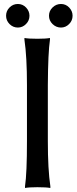

<svg xmlns="http://www.w3.org/2000/svg" viewBox="-20 -939 387 970"><path d="M10.7 -859.4Q10.7 -883.8 28.3 -901.4Q45.9 -918.9 70.3 -918.9Q94.7 -918.9 111.8 -900.9Q128.9 -882.8 128.9 -859.4Q128.9 -835 111.3 -817.4Q93.8 -799.8 70.3 -799.8Q45.9 -799.8 28.3 -817.4Q10.7 -835 10.7 -859.4ZM103.5 -738.3V-747.1Q123 -743.2 168.9 -743.2Q211.9 -743.2 232.4 -747.1V-738.3Q222.7 -672.9 221.7 -508.8V-226.6Q221.7 -83 234.4 2V10.7Q214.8 6.8 168.9 6.8Q126 6.8 106.4 10.7V2Q116.2 -63.5 116.2 -226.6V-508.8Q116.2 -652.3 103.5 -738.3ZM227.5 -859.4Q227.5 -883.8 245.6 -901.4Q263.7 -918.9 288.1 -918.9Q312.5 -918.9 329.6 -900.9Q346.7 -882.8 346.7 -859.4Q346.7 -835 329.1 -817.4Q311.5 -799.8 288.1 -799.8Q263.7 -799.8 245.6 -817.4Q227.5 -835 227.5 -859.4Z"/></svg>

Font: GenEi LateMin P v2
Style: Medium
Weight: 500
Designer: o_tamon (Modified)
Foundry: o_tamon / Adobe Systems Incorporated / FONT 910 / Philipp H. Poll
Version: Version 2.1;Original Version 1.004